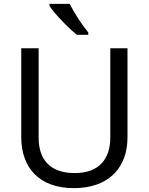

<svg xmlns="http://www.w3.org/2000/svg" viewBox="-20 -964 771 994"><path d="M341 -944H236V-934C259 -897 332 -820 378 -784H437V-796C406 -833 363 -899 341 -944ZM640 -252V-714H551V-252C551 -144 496 -68 367 -68C242 -68 180 -135 180 -251V-714H90V-254C90 -95 184 10 362 10C551 10 640 -104 640 -252Z"/></svg>

Font: Noto Sans Nandinagari
Style: Regular
Weight: 400
Designer: Ek Type
Foundry: Ek Type
Version: Version 1.002